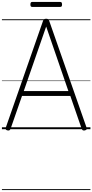

<svg xmlns="http://www.w3.org/2000/svg" viewBox="-20 -1343 960 1996"><path d="M60 13Q44 10 40 3Q36 -4 40 -16L427 -1125Q431 -1138 438 -1143Q445 -1148 460 -1148Q474 -1148 481 -1143Q488 -1138 492 -1125L880 -16Q885 -4 880 3Q875 10 860 13Q846 15 839.5 10.5Q833 6 827 -10L711 -346H209L92 -10Q87 5 80.5 10Q74 15 60 13ZM227 -396H691L460 -1067ZM315 -1271Q304 -1271 300 -1277.5Q296 -1284 296 -1296Q296 -1309 300 -1316Q304 -1323 315 -1323H605Q617 -1323 621 -1316Q625 -1309 625 -1296Q625 -1284 621 -1277.5Q617 -1271 605 -1271ZM0 623H920V633H0ZM0 -20H920V0H0ZM0 -505H920V-500H0ZM0 -1143H920V-1133H0Z"/></svg>

Font: Playwrite CL Guides
Style: Regular
Weight: 400
Designer: Veronika Burian, José Scaglione
Foundry: TypeTogether
Version: Version 1.003